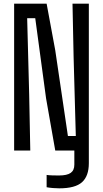

<svg xmlns="http://www.w3.org/2000/svg" viewBox="-20 -820 561 1046"><path d="M303 206Q288 206 269 204.5Q250 203 234 200V133Q247 135 265.5 135.5Q284 136 301 136Q345 136 365 122Q385 108 385 77V0H281L231 -284L172 -721H128L139 -304L145 0H57V-800H234L281 -546L350 -79H393L381 -510L375 -800H464V69Q464 139 427 172.5Q390 206 303 206Z"/></svg>

Font: Big Shoulders Text Medium
Style: Regular
Weight: 500
Designer: Patric King
Foundry: XO Type Co
Version: Version 1.000; ttfautohint (v1.8.2)